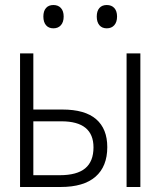

<svg xmlns="http://www.w3.org/2000/svg" viewBox="-20 -746 640 766"><path d="M60 -533H113V-309H229Q319 -309 363.5 -270.5Q408 -232 408 -159Q408 -82 361 -41Q314 0 222 0H60ZM485 -533H540V0H485ZM218 -47Q287 -47 320 -74.5Q353 -102 353 -158Q353 -262 225 -262H113V-47ZM153 -680Q153 -702 163.5 -714Q174 -726 193 -726Q212 -726 223 -714Q234 -702 234 -680Q234 -658 223 -645.5Q212 -633 193 -633Q174 -633 163.5 -645.5Q153 -658 153 -680ZM366 -680Q366 -702 376.5 -714Q387 -726 406 -726Q425 -726 436 -714Q447 -702 447 -680Q447 -658 436 -645.5Q425 -633 406 -633Q387 -633 376.5 -645.5Q366 -658 366 -680Z"/></svg>

Font: Noto Sans Mono UI Light
Style: Regular
Weight: 300
Monospace: yes
Designer: Monotype Design team
Foundry: Monotype Imaging Inc.
Version: Version 1.000